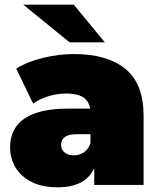

<svg xmlns="http://www.w3.org/2000/svg" viewBox="-20 -787 679 817"><path d="M381 0V-71Q366 -39 339 -20Q297 10 226 10Q159 10 114 -13Q69 -36 46 -74.5Q23 -113 23 -160Q23 -213 50 -250Q77 -287 132.5 -306Q188 -325 273 -325H364Q359 -352 341 -368Q316 -389 261 -389Q224 -389 186 -377.5Q148 -366 121 -346L49 -495Q97 -525 164 -541Q231 -557 295 -557Q436 -557 513.5 -494Q591 -431 591 -294V0ZM365 -216H309Q273 -216 256.5 -204.5Q240 -193 240 -170Q240 -151 254.5 -138.5Q269 -126 294 -126Q317 -126 336.5 -138.5Q356 -151 365 -178ZM276 -607 79 -767H294L426 -607Z"/></svg>

Font: Montserrat Thin Black
Style: Regular
Weight: 900
Version: Version 9.000